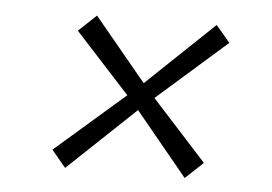

<svg xmlns="http://www.w3.org/2000/svg" viewBox="-39 -638 747 528"><g transform="rotate(5 334.5 -374.0)"><path d="M158 -160 119 -207 311 -374 160 -539 209 -585 353 -411 539 -588 578 -542 386 -373 537 -207 488 -161 344 -336Z"/></g></svg>

Font: Koeln Type Sans Light
Style: Italic
Weight: 300
Italic angle: -7.5°
Designer: Eben Sorkin
Foundry: Eben Sorkin
Version: Version 2.001